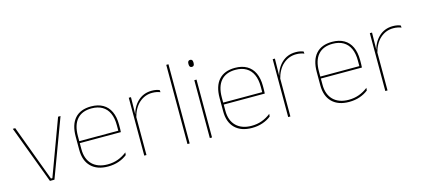

<svg xmlns="http://www.w3.org/2000/svg" viewBox="-55 -1105 3419 1556"><g transform="rotate(-15 1654.0 -327.0)"><path d="M229 -16.5H241L414.5 -485.5H435L254 0H216L34.5 -485.5H55Z M703 9.5Q611.5 9.5 561 -40.2Q510.5 -90 510.5 -180.5V-292.5Q510.5 -392.5 557.2 -444.8Q604 -497 693 -497Q751.5 -497 792.2 -473.5Q833 -450 854 -405.2Q875 -360.5 875 -296.5V-279.5Q875 -268.5 874.8 -257.5Q874.5 -246.5 873.5 -233H856.5Q856.5 -250.5 856.5 -266.5Q856.5 -282.5 856.5 -296Q856.5 -355.5 837.8 -396.5Q819 -437.5 782.5 -459Q746 -480.5 693 -480.5Q613 -480.5 571 -432.5Q529 -384.5 529 -292.5V-243.5V-239.5V-181Q529 -140 540.8 -108Q552.5 -76 575 -53.8Q597.5 -31.5 630 -19.8Q662.5 -8 703.5 -8Q751 -8 791 -22.8Q831 -37.5 866 -65L863.5 -43Q834 -19 793 -4.8Q752 9.5 703 9.5ZM867 -233H519V-249.5H867Z M1023 -308.5 1013.5 -320.5 1019 -325Q1035.5 -402 1083.5 -447.2Q1131.5 -492.5 1201.5 -492.5Q1222.5 -492.5 1238.8 -489Q1255 -485.5 1266 -480.5L1267.5 -462.5Q1254.5 -468 1237.5 -471.5Q1220.5 -475 1200 -475Q1138.5 -475 1091.2 -433.2Q1044 -391.5 1023 -308.5ZM1026 0H1007.5V-485.5H1026L1023.5 -335L1026 -332.5Z M1388.5 0H1370V-664.5H1388.5Z M1576 0H1557.5V-485.5H1576ZM1567 -594.5Q1556.5 -594.5 1551 -601.2Q1545.5 -608 1545.5 -622V-626.5Q1545.5 -640 1551 -646.8Q1556.5 -653.5 1567 -653.5Q1577.5 -653.5 1582.8 -646.8Q1588 -640 1588 -626.5V-622Q1588 -608 1582.8 -601.2Q1577.5 -594.5 1567 -594.5Z M1910.5 9.5Q1819 9.5 1768.5 -40.2Q1718 -90 1718 -180.5V-292.5Q1718 -392.5 1764.8 -444.8Q1811.5 -497 1900.5 -497Q1959 -497 1999.8 -473.5Q2040.5 -450 2061.5 -405.2Q2082.5 -360.5 2082.5 -296.5V-279.5Q2082.5 -268.5 2082.2 -257.5Q2082 -246.5 2081 -233H2064Q2064 -250.5 2064 -266.5Q2064 -282.5 2064 -296Q2064 -355.5 2045.2 -396.5Q2026.5 -437.5 1990 -459Q1953.5 -480.5 1900.5 -480.5Q1820.5 -480.5 1778.5 -432.5Q1736.5 -384.5 1736.5 -292.5V-243.5V-239.5V-181Q1736.5 -140 1748.2 -108Q1760 -76 1782.5 -53.8Q1805 -31.5 1837.5 -19.8Q1870 -8 1911 -8Q1958.5 -8 1998.5 -22.8Q2038.5 -37.5 2073.5 -65L2071 -43Q2041.5 -19 2000.5 -4.8Q1959.5 9.5 1910.5 9.5ZM2074.5 -233H1726.5V-249.5H2074.5Z M2230.5 -308.5 2221 -320.5 2226.5 -325Q2243 -402 2291 -447.2Q2339 -492.5 2409 -492.5Q2430 -492.5 2446.2 -489Q2462.5 -485.5 2473.5 -480.5L2475 -462.5Q2462 -468 2445 -471.5Q2428 -475 2407.5 -475Q2346 -475 2298.8 -433.2Q2251.5 -391.5 2230.5 -308.5ZM2233.5 0H2215V-485.5H2233.5L2231 -335L2233.5 -332.5Z M2725.5 9.5Q2634 9.5 2583.5 -40.2Q2533 -90 2533 -180.5V-292.5Q2533 -392.5 2579.8 -444.8Q2626.5 -497 2715.5 -497Q2774 -497 2814.8 -473.5Q2855.5 -450 2876.5 -405.2Q2897.5 -360.5 2897.5 -296.5V-279.5Q2897.5 -268.5 2897.2 -257.5Q2897 -246.5 2896 -233H2879Q2879 -250.5 2879 -266.5Q2879 -282.5 2879 -296Q2879 -355.5 2860.2 -396.5Q2841.5 -437.5 2805 -459Q2768.5 -480.5 2715.5 -480.5Q2635.5 -480.5 2593.5 -432.5Q2551.5 -384.5 2551.5 -292.5V-243.5V-239.5V-181Q2551.5 -140 2563.2 -108Q2575 -76 2597.5 -53.8Q2620 -31.5 2652.5 -19.8Q2685 -8 2726 -8Q2773.5 -8 2813.5 -22.8Q2853.5 -37.5 2888.5 -65L2886 -43Q2856.5 -19 2815.5 -4.8Q2774.5 9.5 2725.5 9.5ZM2889.5 -233H2541.5V-249.5H2889.5Z M3045.5 -308.5 3036 -320.5 3041.5 -325Q3058 -402 3106 -447.2Q3154 -492.5 3224 -492.5Q3245 -492.5 3261.2 -489Q3277.5 -485.5 3288.5 -480.5L3290 -462.5Q3277 -468 3260 -471.5Q3243 -475 3222.5 -475Q3161 -475 3113.8 -433.2Q3066.5 -391.5 3045.5 -308.5ZM3048.5 0H3030V-485.5H3048.5L3046 -335L3048.5 -332.5Z"/></g></svg>

Font: Anek Devanagari Thin
Style: Regular
Weight: 250
Designer: Kailash Malviya (Devanagari) & Yesha Goshar (Latin)
Foundry: Ek Type
Version: Version 1.003